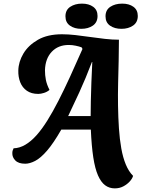

<svg xmlns="http://www.w3.org/2000/svg" viewBox="-20 -879 780 1059"><path d="M613 160Q583 160 560 143Q537 126 520.5 88.5Q504 51 494.5 -11Q485 -73 481 -164H318Q275 -89 239.5 -48Q204 -7 174 8.5Q144 24 119 24Q82 24 64.5 6Q47 -12 48 -35Q48 -43 50 -49Q52 -55 55 -61Q88 -62 119.5 -80.5Q151 -99 181 -132.5Q211 -166 241 -214Q271 -262 302 -322.5Q333 -383 366 -455Q399 -527 435 -609L430 -618Q416 -623 397 -627Q378 -631 359 -631Q301 -631 265.5 -593.5Q230 -556 228 -492Q228 -464 233 -438.5Q238 -413 253 -383Q240 -372 222.5 -366.5Q205 -361 191 -361Q153 -361 128 -378.5Q103 -396 91.5 -425.5Q80 -455 81 -490Q82 -538 109 -583.5Q136 -629 189 -659.5Q242 -690 322 -690Q357 -690 396.5 -685.5Q436 -681 477.5 -675Q519 -669 559.5 -664.5Q600 -660 636 -660Q636 -605 634.5 -544Q633 -483 631.5 -420Q630 -357 631 -296Q632 -231 636 -171Q640 -111 649 -60.5Q658 -10 674 28.5Q690 67 714 91Q710 106 695.5 122Q681 138 660 149Q639 160 613 160ZM356 -239H480Q480 -274 481 -321Q482 -368 484 -423.5Q486 -479 489 -537H487Q452 -445 417.5 -370Q383 -295 356 -239ZM650 -720Q612 -720 587 -737.5Q562 -755 562 -789Q562 -824 588.5 -841.5Q615 -859 654 -859Q692 -859 716 -841.5Q740 -824 740 -791Q740 -756 714 -738Q688 -720 650 -720ZM428 -720Q391 -720 366 -737.5Q341 -755 341 -789Q341 -824 367.5 -841.5Q394 -859 432 -859Q470 -859 494 -841.5Q518 -824 518 -791Q518 -756 492.5 -738Q467 -720 428 -720Z"/></svg>

Font: Sansita Swashed Light SemiBold
Style: Regular
Weight: 600
Version: Version 1.003